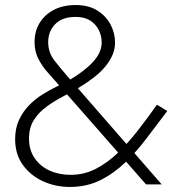

<svg xmlns="http://www.w3.org/2000/svg" viewBox="-20 -731 715 761"><path d="M207 -401 559 0H621L247 -429Q220 -460 195.5 -491.5Q171 -523 171 -564Q171 -607 199 -635.5Q227 -664 280 -664Q315 -664 337.5 -649.5Q360 -635 371.5 -612Q383 -589 383 -562Q383 -523 348.5 -485.5Q314 -448 254 -413Q234 -402 206 -388.5Q178 -375 149 -357Q120 -339 95.5 -314Q71 -289 55.5 -256Q40 -223 40 -179Q40 -120 70.5 -77.5Q101 -35 150.5 -12.5Q200 10 257 10Q324 10 378 -17Q432 -44 477.5 -88Q523 -132 563 -185.5Q603 -239 643 -291L602 -316Q566 -265 528 -216Q490 -167 449 -127Q408 -87 361 -62.5Q314 -38 260 -38Q214 -38 176.5 -55Q139 -72 117 -104.5Q95 -137 95 -182Q95 -226 115 -256.5Q135 -287 165.5 -309Q196 -331 229.5 -348.5Q263 -366 290 -382Q325 -403 352 -424Q379 -445 397.5 -467.5Q416 -490 426 -513.5Q436 -537 436 -562Q436 -600 418 -634Q400 -668 365.5 -689.5Q331 -711 280 -711Q230 -711 193.5 -692Q157 -673 137 -640Q117 -607 117 -564Q117 -527 132.5 -497Q148 -467 169.5 -443.5Q191 -420 207 -401Z"/></svg>

Font: Jost Light
Style: Regular
Weight: 300
Version: Version 3.710